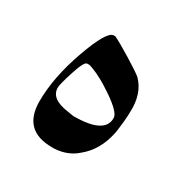

<svg xmlns="http://www.w3.org/2000/svg" viewBox="-72 -278 323 341"><g transform="rotate(30 89.5 -107.5)"><path d="M75 6Q15 6 15 -54Q15 -103 36 -162Q57 -221 71 -221H74Q85 -216 111 -200Q137 -184 144 -178Q166 -156 164 -117Q164 -102 160 -74Q152 -33 124 -11Q107 4 81 6ZM68 -63 80 -61Q145 -61 144 -94Q144 -105 113.5 -126Q83 -147 60 -154H55Q49 -154 40 -126Q31 -98 31 -91Q31 -68 68 -63Z"/></g></svg>

Font: AMoshref-Naskh
Style: Naskh
Weight: 500
Version: Version 0.001